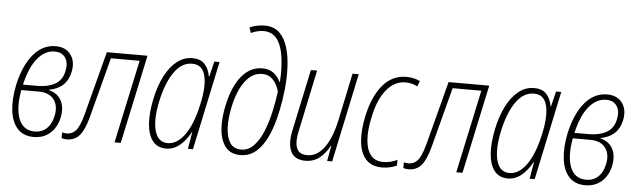

<svg xmlns="http://www.w3.org/2000/svg" viewBox="-49 -949 3777 1139"><g transform="rotate(5 1840.0 -379.0)"><path d="M178 10Q117 10 82 -28Q47 -66 38.5 -132.5Q30 -199 47 -285Q72 -402 127.5 -470Q183 -538 262 -538Q322 -538 352 -497.5Q382 -457 369 -394Q349 -296 244 -277V-275Q296 -262 318 -221Q340 -180 328 -119Q315 -59 275.5 -24.5Q236 10 178 10ZM259 -506Q201 -506 156.5 -452Q112 -398 88 -294H175Q236 -294 278.5 -317.5Q321 -341 332 -395Q343 -444 323 -475Q303 -506 259 -506ZM181 -23Q223 -23 252 -49.5Q281 -76 291 -125Q304 -186 275.5 -223.5Q247 -261 185 -261H81Q61 -151 87 -87Q113 -23 181 -23Z M374 7Q357 7 344 2V-32Q357 -28 373 -28Q404 -28 426 -52.5Q448 -77 467 -147L567 -529H809L696 0H659L765 -495H594L501 -140Q480 -60 451 -26.5Q422 7 374 7Z M966 10Q915 10 886.5 -26Q858 -62 853 -126.5Q848 -191 866 -277Q882 -354 912 -413Q942 -472 983.5 -505Q1025 -538 1076 -538Q1127 -538 1151.5 -508.5Q1176 -479 1182 -439H1185L1207 -529H1238L1126 0H1096L1113 -100H1111Q1082 -48 1046 -19Q1010 10 966 10ZM973 -23Q1028 -23 1073 -84Q1118 -145 1144 -259Q1161 -331 1161 -386.5Q1161 -442 1141 -473.5Q1121 -505 1077 -505Q1015 -505 970.5 -441Q926 -377 903 -271Q878 -157 896.5 -90Q915 -23 973 -23Z M1409 10Q1350 10 1319.5 -29Q1289 -68 1284 -134Q1279 -200 1297 -280Q1321 -391 1372 -452.5Q1423 -514 1495 -514Q1536 -514 1562.5 -493.5Q1589 -473 1603 -442H1605Q1606 -455 1606.5 -471.5Q1607 -488 1607 -501Q1606 -620 1575.5 -677.5Q1545 -735 1483 -735Q1447 -735 1408 -717L1397 -749Q1418 -759 1442.5 -763.5Q1467 -768 1487 -768Q1541 -768 1574 -736.5Q1607 -705 1623 -652.5Q1639 -600 1642 -535Q1645 -470 1638 -402.5Q1631 -335 1618 -274Q1601 -190 1573 -126Q1545 -62 1504 -26Q1463 10 1409 10ZM1411 -23Q1454 -23 1486.5 -57.5Q1519 -92 1541 -147Q1563 -202 1577 -265Q1591 -328 1598 -385Q1585 -430 1560 -455.5Q1535 -481 1497 -481Q1456 -481 1424 -454.5Q1392 -428 1369 -381Q1346 -334 1333 -274Q1318 -204 1320 -147Q1322 -90 1343.5 -56.5Q1365 -23 1411 -23Z M1796 10Q1731 10 1709 -36.5Q1687 -83 1704 -162L1782 -529H1819L1741 -159Q1727 -97 1741 -60.5Q1755 -24 1805 -24Q1862 -24 1904.5 -81Q1947 -138 1971 -248L2030 -529H2067L1955 0H1925L1942 -92H1939Q1917 -48 1881 -19Q1845 10 1796 10Z M2253 10Q2190 10 2156 -27.5Q2122 -65 2115.5 -132Q2109 -199 2128 -287Q2154 -406 2210.5 -472Q2267 -538 2350 -538Q2396 -538 2432 -520L2419 -487Q2387 -505 2348 -505Q2283 -505 2235 -447Q2187 -389 2165 -282Q2148 -205 2152 -147Q2156 -89 2181.5 -56Q2207 -23 2257 -23Q2299 -23 2340 -43V-9Q2323 -1 2300.5 4.5Q2278 10 2253 10Z M2409 7Q2392 7 2379 2V-32Q2392 -28 2408 -28Q2439 -28 2461 -52.5Q2483 -77 2502 -147L2602 -529H2844L2731 0H2694L2800 -495H2629L2536 -140Q2515 -60 2486 -26.5Q2457 7 2409 7Z M3001 10Q2950 10 2921.5 -26Q2893 -62 2888 -126.5Q2883 -191 2901 -277Q2917 -354 2947 -413Q2977 -472 3018.5 -505Q3060 -538 3111 -538Q3162 -538 3186.5 -508.5Q3211 -479 3217 -439H3220L3242 -529H3273L3161 0H3131L3148 -100H3146Q3117 -48 3081 -19Q3045 10 3001 10ZM3008 -23Q3063 -23 3108 -84Q3153 -145 3179 -259Q3196 -331 3196 -386.5Q3196 -442 3176 -473.5Q3156 -505 3112 -505Q3050 -505 3005.5 -441Q2961 -377 2938 -271Q2913 -157 2931.5 -90Q2950 -23 3008 -23Z M3462 10Q3401 10 3366 -28Q3331 -66 3322.5 -132.5Q3314 -199 3331 -285Q3356 -402 3411.5 -470Q3467 -538 3546 -538Q3606 -538 3636 -497.5Q3666 -457 3653 -394Q3633 -296 3528 -277V-275Q3580 -262 3602 -221Q3624 -180 3612 -119Q3599 -59 3559.5 -24.5Q3520 10 3462 10ZM3543 -506Q3485 -506 3440.5 -452Q3396 -398 3372 -294H3459Q3520 -294 3562.5 -317.5Q3605 -341 3616 -395Q3627 -444 3607 -475Q3587 -506 3543 -506ZM3465 -23Q3507 -23 3536 -49.5Q3565 -76 3575 -125Q3588 -186 3559.5 -223.5Q3531 -261 3469 -261H3365Q3345 -151 3371 -87Q3397 -23 3465 -23Z"/></g></svg>

Font: Noto Sans Condensed ExtraLight
Style: Italic
Weight: 200
Width: 3
Italic angle: -12°
Designer: Monotype Design Team
Foundry: Monotype Imaging Inc.
Version: Version 2.013; ttfautohint (v1.8.4.7-5d5b)